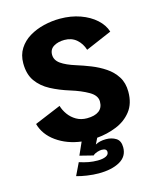

<svg xmlns="http://www.w3.org/2000/svg" viewBox="-132 -799 914 1102"><g transform="rotate(-15 325.0 -248.0)"><path d="M316.5 209.5Q285 209.5 247.5 204Q210 198.5 186.5 191L222 117.5Q251.5 127 277 131.8Q302.5 136.5 330 136.5Q360.5 136.5 378.5 128Q396.5 119.5 396.5 103.5Q396.5 83 367 83Q356 83 340 88Q324 93 314.5 102.5L235 82.5L268.5 7.5Q183.5 -3.5 121.8 -47.5Q60 -91.5 42 -157.5L199 -223Q207 -195.5 225 -170.5Q243 -145.5 270.5 -129.5Q298 -113.5 333.5 -113.5Q380 -113.5 404.8 -132Q429.5 -150.5 429.5 -187.5Q429.5 -223.5 386.2 -248.5Q343 -273.5 281.5 -292.5Q220 -311.5 170 -338Q120 -364.5 90.5 -406Q61 -447.5 61 -512.5Q61 -562.5 84.5 -599.2Q108 -636 147 -659.5Q186 -683 233.8 -694.5Q281.5 -706 330 -706Q395.5 -706 450 -686.5Q504.5 -667 541.2 -633.8Q578 -600.5 590.5 -559.5L435.5 -493Q423.5 -532 394.8 -556.8Q366 -581.5 323.5 -581.5Q286 -581.5 259.8 -565.8Q233.5 -550 233.5 -517.5Q233.5 -485 264.2 -463.2Q295 -441.5 351 -424Q391.5 -411.5 435 -394.2Q478.5 -377 516.5 -351.5Q554.5 -326 578 -289Q601.5 -252 601.5 -199.5Q601.5 -129 566.5 -84.5Q531.5 -40 476.2 -17.8Q421 4.5 360.5 9.5L343 45Q369 30.5 406.5 30.5Q440 30.5 465.2 46Q490.5 61.5 490.5 101Q490.5 155.5 442.5 182.5Q394.5 209.5 316.5 209.5Z"/></g></svg>

Font: Trispace
Style: Bold
Weight: 700
Designer: Tyler Finck
Foundry: Etcetera Type Company
Version: Version 1.210; ttfautohint (v1.8.3)